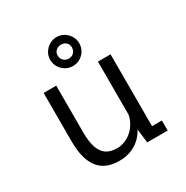

<svg xmlns="http://www.w3.org/2000/svg" viewBox="-167 -863 985 1015"><g transform="rotate(-30 325.0 -355.0)"><path d="M275.5 11.5Q236.5 11.5 205 -0.5Q173.5 -12.5 151.8 -38.5Q130 -64.5 118.5 -105.5Q107 -146.5 107 -204.5V-500H184V-216Q184 -158 196.2 -122Q208.5 -86 233.8 -69.2Q259 -52.5 298 -52.5Q325.5 -52.5 350.8 -63.8Q376 -75 395.8 -95Q415.5 -115 427.5 -141.2Q439.5 -167.5 441 -198L467.5 -192Q467.5 -153 455 -116.8Q442.5 -80.5 418.2 -51.5Q394 -22.5 358.2 -5.5Q322.5 11.5 275.5 11.5ZM450.5 0 438.5 -101.5V-500H515.5V-40.5L497.5 -61.5H575.5V0ZM314 -545.5Q289.5 -545.5 269.2 -557.2Q249 -569 236.8 -589Q224.5 -609 224.5 -634.5Q224.5 -658.5 236.8 -678.2Q249 -698 269.2 -710Q289.5 -722 314 -722Q337.5 -722 357.5 -710Q377.5 -698 389.5 -678.2Q401.5 -658.5 401.5 -634.5Q401.5 -609 389.5 -589Q377.5 -569 357.5 -557.2Q337.5 -545.5 314 -545.5ZM314 -590.5Q332 -590.5 344.5 -602.8Q357 -615 357 -635Q357 -653 344.5 -664.2Q332 -675.5 314 -675.5Q295.5 -675.5 282.8 -664.2Q270 -653 270 -635Q270 -615 282.8 -602.8Q295.5 -590.5 314 -590.5Z"/></g></svg>

Font: Trispace Thin Light
Style: Regular
Weight: 300
Version: Version 1.210